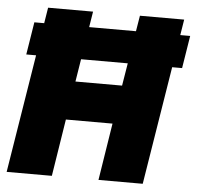

<svg xmlns="http://www.w3.org/2000/svg" viewBox="-51 -752 824 804"><g transform="rotate(5 361.0 -350.0)"><path d="M45 -497 67 -634H722L700 -497ZM6 0 119 -700H308L260 -402H456L505 -700H691L578 0H392L430 -240H234L196 0Z"/></g></svg>

Font: Georama ExtraBold
Style: Italic
Weight: 800
Italic angle: -9°
Version: Version 1.001